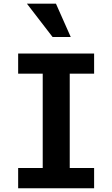

<svg xmlns="http://www.w3.org/2000/svg" viewBox="-20 -1007 601 1027"><path d="M77.1 -108.4H208.5V-612.8H77.1V-720.7H483.4V-612.8H353V-108.4H483.4V0H77.1ZM279.3 -987.3 358.4 -809.1H261.2L124 -987.3Z"/></svg>

Font: Monda
Style: Bold
Weight: 700
Designer: Vernon Adams
Foundry: Vernon Adams
Version: Version 2.100; ttfautohint (v1.8.3)